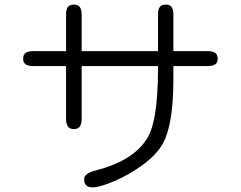

<svg xmlns="http://www.w3.org/2000/svg" viewBox="-20 -765 1040 830"><path d="M672.9 -737.3Q663.1 -727.5 663.1 -702.1V-543.9H333V-702.1Q333 -732.4 317.4 -741.2Q309.6 -745.1 301.3 -745.1Q293 -745.1 289.1 -744.1Q281.2 -742.2 275.4 -737.3Q265.6 -727.5 265.6 -702.1V-543.9H123Q88.9 -543.9 82 -524.4Q80.1 -518.6 80.1 -512.2Q80.1 -505.9 81.1 -502Q85.9 -479.5 123 -479.5H265.6V-251Q265.6 -225.6 276.4 -214.8Q284.2 -207 298.8 -207Q314.5 -207 322.3 -214.8Q333 -225.6 333 -251V-479.5H663.1V-469.7Q663.1 -224.6 608.4 -155.3Q546.9 -67.4 394.5 -28.3Q343.8 -15.6 343.8 8.8Q343.8 27.3 352.5 36.1Q361.3 44.9 379.9 44.9Q411.1 44.9 474.1 18.1Q537.1 -8.8 597.7 -52.7Q656.2 -95.7 683.6 -143.6Q728.5 -223.6 729.5 -415V-479.5H878.9Q912.1 -479.5 918.9 -498Q920.9 -502.9 920.9 -510.7Q920.9 -526.4 913.1 -534.2Q903.3 -543.9 878.9 -543.9H729.5V-702.1Q729.5 -727.5 719.7 -737.3Q711.9 -745.1 698.7 -745.1Q685.5 -745.1 680.7 -742.7Q675.8 -740.2 672.9 -737.3Z"/></svg>

Font: FakePearl
Style: ExtraLight
Weight: 300
Version: Version 1.2